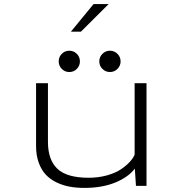

<svg xmlns="http://www.w3.org/2000/svg" viewBox="-20 -907 890 937"><path d="M326 -752.5 436.5 -887H510L375 -752.5ZM318 -555.5Q296.5 -555.5 281.5 -570.8Q266.5 -586 266.5 -607.5Q266.5 -629 281.5 -644.2Q296.5 -659.5 318 -659.5Q340 -659.5 355 -644.2Q370 -629 370 -607.5Q370 -586 355 -570.8Q340 -555.5 318 -555.5ZM553.2 -570.8Q538 -555.5 516.5 -555.5Q495 -555.5 479.8 -570.8Q464.5 -586 464.5 -607.5Q464.5 -629 479.8 -644.2Q495 -659.5 516.5 -659.5Q538 -659.5 553.2 -644.2Q568.5 -629 568.5 -607.5Q568.5 -586 553.2 -570.8ZM392 10Q354 10 321.2 4.2Q288.5 -1.5 257.2 -16.2Q226 -31 204.2 -53.8Q182.5 -76.5 169.2 -112.5Q156 -148.5 156 -195V-501H214V-214.5Q214 -127 260.2 -83.2Q306.5 -39.5 412.5 -39.5Q460.5 -39.5 502.2 -51.2Q544 -63 570.5 -81Q597 -99 613.8 -117.5Q630.5 -136 637 -152.5V-501H695V0H643.5L638 -84Q604.5 -41 540.8 -15.5Q477 10 392 10Z"/></svg>

Font: League Mono Wide UltraLight
Style: Regular
Weight: 200
Width: 8
Designer: Tyler Finck
Foundry: The League of Moveable Type / Tyler Finck
Version: Version 2.210